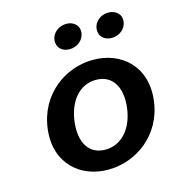

<svg xmlns="http://www.w3.org/2000/svg" viewBox="-106 -792 842 898"><g transform="rotate(-15 315.5 -343.0)"><path d="M84 -245C64 -82 175 12 309 12C444 12 578 -82 598 -245C618 -409 507 -503 372 -503C238 -503 104 -409 84 -245ZM214 -245C226 -344 282 -409 361 -409C440 -409 480 -344 468 -245C456 -147 399 -82 320 -82C241 -82 202 -147 214 -245ZM280 -579C317 -579 349 -605 353 -639C357 -672 332 -698 295 -698C257 -698 226 -672 222 -639C218 -605 242 -579 280 -579ZM484 -579C522 -579 553 -605 557 -639C561 -672 536 -698 498 -698C460 -698 430 -672 426 -639C422 -605 446 -579 484 -579Z"/></g></svg>

Font: Falling Sky
Style: ExtObl
Weight: 400
Designer: Paul D. Hunt
Foundry: Adobe Systems Incorporated
Version: Version 1.02